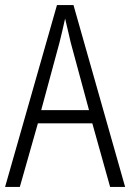

<svg xmlns="http://www.w3.org/2000/svg" viewBox="-20 -786 512 755"><path d="M413 -51 343 -301H129L58 -51H0L204 -766H269L472 -51ZM258 -619Q253 -642 247 -666.5Q241 -691 236 -713Q231 -690 225.5 -666.5Q220 -643 214 -619L142 -353H330Z"/></svg>

Font: Noto Sans Tamil UI Condensed Light
Style: Regular
Weight: 300
Width: 3
Designer: Jelle Bosma - Monotype Design Team
Foundry: Monotype Imaging Inc.
Version: Version 2.004; ttfautohint (v1.8.4.7-5d5b)